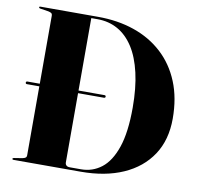

<svg xmlns="http://www.w3.org/2000/svg" viewBox="-78 -782 894 864"><g transform="rotate(10 368.5 -350.0)"><path d="M32.5 -352Q32.5 -354.5 34 -356.2Q35.5 -358 38.5 -358H391.5Q394.5 -358 396 -356.2Q397.5 -354.5 397.5 -352Q397.5 -349.5 396 -347.8Q394.5 -346 391.5 -346H38.5Q35.5 -346 34 -347.8Q32.5 -349.5 32.5 -352ZM33 -4Q33 -8 39 -8.5L76.5 -14.5Q86.5 -16.5 91 -20Q95.5 -23.5 95.5 -30V-669Q95.5 -676.5 91 -680Q86.5 -683.5 76.5 -685.5L38 -691.5Q33 -692.5 33 -696.5Q33 -698.5 34.2 -699.2Q35.5 -700 38 -700H301.5Q392 -700 467 -674.2Q542 -648.5 597 -598Q652 -547.5 682 -474.2Q712 -401 712 -306.5Q712 -209.5 666.8 -141Q621.5 -72.5 539.2 -36.2Q457 0 345.5 0H38Q35.5 0 34.2 -1Q33 -2 33 -4ZM345 -11Q397.5 -11 438.2 -42.5Q479 -74 502.5 -142.8Q526 -211.5 526 -324.5Q526 -414 510.2 -482.5Q494.5 -551 465 -596.8Q435.5 -642.5 394 -665.8Q352.5 -689 301.5 -689H272.5V-30Q272.5 -21 278 -16Q283.5 -11 293.5 -11Z"/></g></svg>

Font: Fraunces 120pt
Style: Bold
Weight: 700
Version: Version 1.000;[b76b70a41]